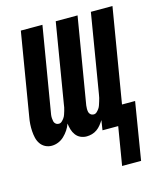

<svg xmlns="http://www.w3.org/2000/svg" viewBox="-106 -597 712 850"><g transform="rotate(-15 250.0 -172.5)"><path d="M348 175 377 0H305L312 -45Q305 -34 297 -24Q289 -14 278.5 -6.5Q268 1 255.5 4.5Q243 8 231 8Q216 8 203 2Q190 -4 181.5 -15.5Q173 -27 169 -40.5Q165 -54 163 -69Q158 -54 149 -40.5Q140 -27 128 -15.5Q116 -4 101 2Q86 8 71 8Q55 8 41.5 1Q28 -6 19.5 -18.5Q11 -31 7.5 -46Q4 -61 3 -77Q2 -93 3 -109Q4 -125 7 -141L70 -520H169L103 -125Q102 -117 102.5 -109.5Q103 -102 104.5 -95Q106 -88 112 -83Q118 -78 126 -78Q134 -78 140 -83.5Q146 -89 151 -96Q156 -103 158.5 -111Q161 -119 163.5 -126.5Q166 -134 167.5 -142Q169 -150 170 -158L230 -520H330L264 -125Q263 -117 263 -109.5Q263 -102 264.5 -95Q266 -88 272 -83Q278 -78 286 -78Q294 -78 300 -83.5Q306 -89 311 -96Q316 -103 318.5 -111Q321 -119 323.5 -126.5Q326 -134 328 -142Q330 -150 331 -158L391 -520H490L418 -88H478L435 175Z"/></g></svg>

Font: Iosevka Curly Semibold
Style: Italic
Weight: 600
Italic angle: -9°
Monospace: yes
Designer: Belleve Invis
Foundry: Belleve Invis
Version: Version 22.1.2; ttfautohint (v1.8.4)